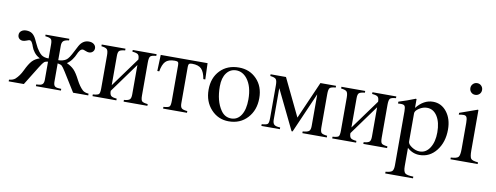

<svg xmlns="http://www.w3.org/2000/svg" viewBox="-70 -1056 4251 1647"><g transform="rotate(10 2055.5 -233.0)"><path d="M707 0H575L473 -164Q448 -204 437.5 -212.5Q427 -221 401 -225V-67Q401 -40 410.5 -28.5Q420 -17 449 -16L469 -15V0H251V-15L274 -17Q297 -19 307 -30.5Q317 -42 317 -67V-225Q295 -223 284 -214Q273 -205 248 -165L146 0H14V-15Q48 -18 67 -34Q102 -66 125 -115Q154 -176 178.5 -202Q203 -228 241 -240V-242Q211 -257 192 -282Q173 -307 166.5 -327.5Q160 -348 151 -363.5Q142 -379 129 -379Q124 -379 105 -371.5Q86 -364 73 -364Q53 -364 40.5 -376Q28 -388 28 -408Q28 -430 45 -443Q62 -456 87 -456Q120 -456 140.5 -440.5Q161 -425 176 -393Q178 -389 190.5 -362.5Q203 -336 209 -325.5Q215 -315 228 -297.5Q241 -280 254 -270Q277 -253 317 -253V-377Q317 -412 305.5 -422Q294 -432 256 -436V-450H463V-436Q427 -432 414 -419.5Q401 -407 401 -379V-253Q439 -253 467 -270Q481 -279 494.5 -299.5Q508 -320 526 -356Q544 -392 550 -402Q580 -456 633 -456Q661 -456 677.5 -442Q694 -428 694 -408Q694 -389 681 -376.5Q668 -364 648 -364Q636 -364 618 -371.5Q600 -379 594 -379Q579 -379 567.5 -364Q556 -349 548 -329Q540 -309 522 -283.5Q504 -258 480 -242V-240Q518 -223 542.5 -198Q567 -173 596 -116Q624 -62 654 -34Q671 -18 707 -15Z M1223 -450V-435Q1183 -432 1172 -420.5Q1161 -409 1161 -366V-79Q1161 -40 1172 -29.5Q1183 -19 1222 -15V0H1015V-15Q1053 -18 1065 -29.5Q1077 -41 1077 -74V-330L890 -72Q890 -41 902 -29.5Q914 -18 952 -15V0H744V-15Q785 -18 795.5 -27.5Q806 -37 806 -79V-366Q806 -406 794.5 -418.5Q783 -431 745 -435V-450H952V-435Q912 -431 901 -420Q890 -409 890 -377V-121L1077 -378Q1077 -410 1065 -421Q1053 -432 1015 -435V-450Z M1672 -309H1655Q1645 -369 1619.5 -395.5Q1594 -422 1537 -422Q1518 -422 1511.5 -415Q1505 -408 1505 -390V-72Q1505 -41 1517 -29.5Q1529 -18 1567 -15V0H1359V-15Q1400 -18 1410.5 -27.5Q1421 -37 1421 -79V-390Q1421 -410 1414 -416Q1407 -422 1387 -422Q1331 -422 1306 -395.5Q1281 -369 1271 -309H1254L1259 -450H1667Z M2156 -231Q2156 -126 2093.5 -58Q2031 10 1931 10Q1839 10 1777 -57.5Q1715 -125 1715 -228Q1715 -332 1777 -396Q1839 -460 1940 -460Q2033 -460 2094.5 -396.5Q2156 -333 2156 -231ZM2066 -204Q2066 -318 2016 -382Q1976 -432 1921 -432Q1869 -432 1837 -389.5Q1805 -347 1805 -273Q1805 -145 1858 -68Q1892 -18 1948 -18Q2003 -18 2034.5 -67.5Q2066 -117 2066 -204Z M2786 -450V-435Q2746 -432 2735 -420.5Q2724 -409 2724 -366V-79Q2724 -40 2735 -29.5Q2746 -19 2785 -15V0H2572V-15Q2613 -18 2626.5 -29.5Q2640 -41 2640 -74V-348H2639L2487 0H2478L2311 -344H2310V-72Q2310 -41 2323.5 -28.5Q2337 -16 2376 -15V0H2215V-15Q2256 -18 2266.5 -27.5Q2277 -37 2277 -79V-366Q2277 -406 2265.5 -418.5Q2254 -431 2216 -435V-450H2350L2507 -124L2650 -450Z M3311 -450V-435Q3271 -432 3260 -420.5Q3249 -409 3249 -366V-79Q3249 -40 3260 -29.5Q3271 -19 3310 -15V0H3103V-15Q3141 -18 3153 -29.5Q3165 -41 3165 -74V-330L2978 -72Q2978 -41 2990 -29.5Q3002 -18 3040 -15V0H2832V-15Q2873 -18 2883.5 -27.5Q2894 -37 2894 -79V-366Q2894 -406 2882.5 -418.5Q2871 -431 2833 -435V-450H3040V-435Q3000 -431 2989 -420Q2978 -409 2978 -377V-121L3165 -378Q3165 -410 3153 -421Q3141 -432 3103 -435V-450Z M3486 -458V-381Q3549 -460 3630 -460Q3703 -460 3750 -400Q3797 -340 3797 -247Q3797 -137 3739.5 -63.5Q3682 10 3593 10Q3533 10 3486 -33V126Q3486 173 3502 187Q3518 201 3574 202V217H3332V202Q3376 198 3389 185Q3402 172 3402 133V-337Q3402 -372 3394 -383Q3386 -394 3361 -394Q3345 -394 3336 -393V-409Q3406 -430 3480 -460ZM3486 -334V-88Q3486 -65 3520.5 -42.5Q3555 -20 3590 -20Q3644 -20 3677.5 -72Q3711 -124 3711 -207Q3711 -295 3677.5 -347.5Q3644 -400 3588 -400Q3553 -400 3519.5 -378Q3486 -356 3486 -334Z M4026 -632Q4026 -610 4011 -595.5Q3996 -581 3974 -581Q3953 -581 3938.5 -595.5Q3924 -610 3924 -632Q3924 -653 3939 -668Q3954 -683 3975 -683Q3997 -683 4011.5 -668Q4026 -653 4026 -632ZM4099 0H3862V-15Q3914 -18 3927.5 -33Q3941 -48 3941 -104V-331Q3941 -366 3934 -380Q3927 -394 3908 -394Q3884 -394 3866 -389V-405L4021 -460L4025 -456V-105Q4025 -49 4037.5 -34Q4050 -19 4099 -15Z"/></g></svg>

Font: STIX
Style: Regular
Weight: 400
Designer: MicroPress Inc., with final additions and corrections provided by Coen Hoffman, Elsevier (retired)
Version: Version 1.1.1